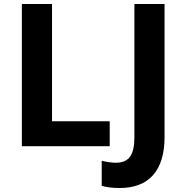

<svg xmlns="http://www.w3.org/2000/svg" viewBox="-20 -734 936 964"><path d="M89.8 0V-713.9H241.2V-125H530.8V0ZM580.1 210Q528.8 210 490.7 199.2V73.2Q529.8 83 562 83Q611.8 83 633.3 52Q654.8 21 654.8 -44.9V-713.9H806.2V-45.9Q806.2 79.1 749 144.5Q691.9 210 580.1 210Z"/></svg>

Font: NotoSans-Bold
Style: Bold
Weight: 700
Designer: Monotype Design team
Foundry: Monotype Imaging Inc.
Version: Version 1.04